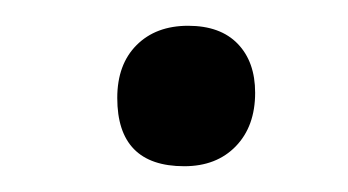

<svg xmlns="http://www.w3.org/2000/svg" viewBox="-20 -382 270 149"><path d="M178 -310Q178 -284 163 -268.5Q148 -253 123 -253Q71 -253 71 -306Q71 -332 86 -347Q101 -362 126 -362Q151 -362 164.5 -348Q178 -334 178 -310Z"/></svg>

Font: Alegreya Sans SC Medium
Style: Italic
Weight: 500
Italic angle: -7°
Designer: Juan Pablo del Peral
Foundry: Huerta Tipografica
Version: Version 2.007